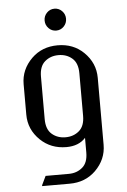

<svg xmlns="http://www.w3.org/2000/svg" viewBox="-62 -792 691 1046"><g transform="rotate(-5 283.0 -268.5)"><path d="M170.9 -152.3Q170.9 -96.2 201.4 -70.1Q231.9 -43.9 275.9 -43.9Q319.8 -43.9 350.3 -70.1Q380.9 -96.2 380.9 -152.3V-384.8Q380.9 -440.9 350.3 -467Q319.8 -493.2 275.9 -493.2Q231.9 -493.2 201.4 -467Q170.9 -440.9 170.9 -384.8ZM73.2 -185.5V-351.6Q73.2 -432.1 133.8 -491.7Q190.4 -546.9 275.9 -546.9Q361.3 -546.9 418 -491.7Q478.5 -432.6 478.5 -351.6V14.6Q478.5 95.2 418 154.8Q361.3 210 275.9 210H125.5V205.1L148.9 156.2H275.9Q319.8 156.2 350.6 129.9Q380.9 104.5 380.9 47.9V-31.7Q343.8 9.8 275.9 9.8Q191.4 9.8 133.8 -45.4Q73.2 -104 73.2 -185.5ZM234.4 -645Q217.3 -662.6 217.3 -687.3Q217.3 -711.9 234.4 -729.5Q251.5 -747.1 275.9 -747.1Q300.3 -747.1 317.4 -729.5Q334.5 -711.9 334.5 -687.3Q334.5 -662.6 317.4 -645Q300.3 -627.4 275.9 -627.4Q251.5 -627.4 234.4 -645Z"/></g></svg>

Font: Nova Slim
Style: Book
Weight: 400
Version: Version 2.000